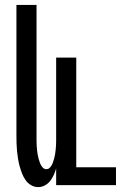

<svg xmlns="http://www.w3.org/2000/svg" viewBox="-20 -755 540 783"><path d="M136 8Q120 8 106.5 0Q93 -8 84 -21Q75 -34 69.5 -48.5Q64 -63 60 -77.5Q56 -92 53.5 -107.5Q51 -123 49.5 -138.5Q48 -154 47.5 -169.5Q47 -185 47 -200V-735H129V-200Q129 -191 129 -181.5Q129 -172 129.5 -162.5Q130 -153 131 -143.5Q132 -134 133.5 -125Q135 -116 137.5 -107Q140 -98 143.5 -89Q147 -80 153.5 -72.5Q160 -65 169 -65Q178 -65 184.5 -72.5Q191 -80 194.5 -89Q198 -98 200.5 -107Q203 -116 204.5 -125Q206 -134 207 -143.5Q208 -153 208.5 -162.5Q209 -172 209 -181.5Q209 -191 209 -200V-520H291V-73H453V0H209V-68Q205 -54 199 -41Q193 -28 184.5 -17Q176 -6 163 1Q150 8 136 8Z"/></svg>

Font: Iosevka Medium
Style: Regular
Weight: 500
Monospace: yes
Designer: Belleve Invis
Foundry: Belleve Invis
Version: Version 32.5.0; ttfautohint (v1.8.4)